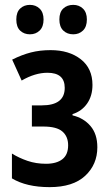

<svg xmlns="http://www.w3.org/2000/svg" viewBox="-20 -759 454 789"><path d="M188 -553Q264 -553 312 -515.5Q360 -478 360 -410Q360 -365 338 -333.5Q316 -302 278 -290V-285Q324 -274 352 -241Q380 -208 380 -154Q380 -83 330 -36.5Q280 10 184 10Q89 10 29 -26V-128Q58 -110 93 -98Q128 -86 169 -86Q212 -86 236 -104.5Q260 -123 260 -162Q260 -198 236.5 -218.5Q213 -239 158 -239H111V-326H152Q246 -326 246 -398Q246 -460 175 -460Q124 -460 69 -428L30 -514Q70 -534 107 -543.5Q144 -553 188 -553ZM47 -679Q47 -709 63 -724Q79 -739 103 -739Q127 -739 143 -723.5Q159 -708 159 -679Q159 -649 143 -633.5Q127 -618 103 -618Q79 -618 63 -633Q47 -648 47 -679ZM224 -679Q224 -709 240 -724Q256 -739 281 -739Q305 -739 321 -723.5Q337 -708 337 -679Q337 -649 321 -633.5Q305 -618 281 -618Q256 -618 240 -633.5Q224 -649 224 -679Z"/></svg>

Font: Noto Sans Disp Cond SemBd
Style: Regular
Weight: 600
Width: 3
Designer: Monotype Design Team
Foundry: Monotype Imaging Inc.
Version: Version 2.000;GOOG;noto-source:20170915:90ef993387c0; ttfaut